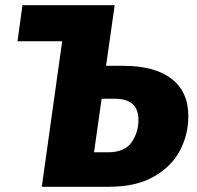

<svg xmlns="http://www.w3.org/2000/svg" viewBox="-20 -715 754 735"><path d="M701 -270Q701 -201 669.5 -140Q638 -79 570 -39.5Q502 0 397 0H140L218 -557H47L66 -695H419L386 -463H453Q572 -463 636.5 -413.5Q701 -364 701 -270ZM510 -256Q510 -337 420 -337H369L340 -132H393Q457 -132 483.5 -170Q510 -208 510 -256Z"/></svg>

Font: Trujillo ExtraBold
Style: Italic
Weight: 800
Italic angle: -8°
Designer: Fira Sans original fonts by bBox Type GmbH, Carrois Corporate GbR, & Edenspiekermann AG / Changes by Cristiano Sobral
Foundry: Fira Sans original fonts by bBox Type GmbH, Carrois Corporate GbR, & Edenspiekermann AG / Changes by Cristiano Sobral
Version: Version 4.301;July 28, 2020;FontCreator 13.0.0.2655 64-bit